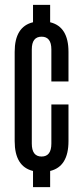

<svg xmlns="http://www.w3.org/2000/svg" viewBox="-20 -765 340 785"><path d="M40 -553Q40 -656 115 -674V-745H185V-674Q260 -656 260 -553V-432H190V-563Q190 -615 150 -615Q110 -615 110 -563V-178Q110 -125 150 -125Q190 -125 190 -178V-338H260V-188Q260 -84 185 -66V0H115V-66Q40 -84 40 -188Z"/></svg>

Font: Exetegue
Style: Regular
Weight: 400
Designer: Fábio Duarte Martins
Foundry: Fábio Duarte Martins
Version: Version 0.001